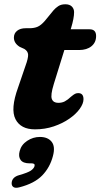

<svg xmlns="http://www.w3.org/2000/svg" viewBox="-20 -593 470 898"><path d="M94 -364 72 -374Q45 -391 45 -417Q45 -437 60 -449Q75 -461 100.5 -461H117.5Q140 -461 155.8 -467.8Q171.5 -474.5 189.5 -495L230.5 -545Q239.5 -555.5 252.5 -564.2Q265.5 -573 285.5 -573Q305.5 -573 316 -562.5Q326.5 -552 326.5 -536Q326.5 -508 312.5 -462L310.5 -456H399Q429.5 -456 429.5 -424.5Q429.5 -394.5 407.8 -376.8Q386 -359 349.5 -359H281L231.5 -199.5Q215.5 -147.5 222.5 -129.8Q229.5 -112 252.5 -112Q270 -112 283 -118.8Q296 -125.5 312.5 -141Q324.5 -151 331 -154.2Q337.5 -157.5 346 -157.5Q370.5 -157.5 370.5 -129Q370.5 -108.5 353 -84Q335.5 -59.5 304.2 -37.8Q273 -16 231.8 -2Q190.5 12 143.5 12Q77 12 52.5 -35.5Q28 -83 64.5 -183.5L99.5 -286Q112 -320 111.5 -336.8Q111 -353.5 94 -364ZM118.5 171Q88 171 76.5 155.2Q65 139.5 72 113.5Q79.5 84 107 65.8Q134.5 47.5 166.5 47.5Q203.5 47.5 221.5 70Q239.5 92.5 227.5 137Q213.5 190.5 177.2 227.8Q141 265 71 283Q52 288 43 282Q34 276 34.5 263Q36 235.5 70 226Q110.5 214.5 124.5 204.8Q138.5 195 141.5 184Q145 171 128 171Z"/></svg>

Font: Fraunces 9pt S100
Style: Bold Italic
Weight: 700
Italic angle: -16°
Version: Version 1.000; ttfautohint (v1.8.3)